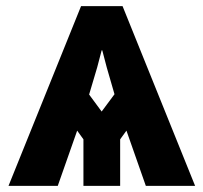

<svg xmlns="http://www.w3.org/2000/svg" viewBox="-20 -608 664 628"><path d="M7.8 0 245.1 -587.9H380.9L618.2 0H457L393.6 -180.7L373 -152.3V0H252.9V-152.3L232.4 -180.7L168.9 0ZM271.5 -298.8 312.5 -243.2 354.5 -299.8 329.1 -387.7 314.5 -443.4H312.5L297.9 -387.7Z"/></svg>

Font: Gothic A1 Black
Style: Regular
Weight: 900
Version: Version 2.50